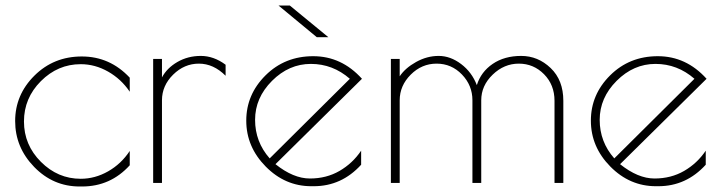

<svg xmlns="http://www.w3.org/2000/svg" viewBox="-20 -664 2620 697"><path d="M278 13H269Q173 13 104 -58Q35 -129 35 -224.5Q35 -320 105 -389.5Q175 -459 277 -459Q379 -459 451 -382V-331Q420 -377 372.5 -404Q325 -431 273 -431Q190 -431 128.5 -369.5Q67 -308 67 -223Q67 -138 128.5 -76.5Q190 -15 273 -15Q325 -15 372.5 -42Q420 -69 451 -116V-64Q381 13 278 13Z M568 -300V0H536V-450H568V-383Q586 -417 624 -439Q662 -461 709 -461Q756 -461 799 -429V-389Q755 -433 702 -433Q649 -433 608.5 -393Q568 -353 568 -300Z M1119 12H1110Q1015 12 944.5 -59.5Q874 -131 874 -226Q874 -321 944 -390.5Q1014 -460 1117 -460Q1220 -460 1294 -378L980 -68Q1045 -16 1105 -16Q1165 -16 1212.5 -43.5Q1260 -71 1291 -117V-66Q1220 12 1119 12ZM959 -89 1250 -378Q1188 -432 1108.5 -432Q1029 -432 967.5 -370.5Q906 -309 906 -229Q906 -149 959 -89ZM991 -644H1032L1172 -529H1130Z M2025 -298V0H1993V-298Q1993 -356 1955 -394.5Q1917 -433 1863.5 -433Q1810 -433 1768.5 -393Q1727 -353 1727 -300V0H1695V-300Q1695 -354 1657 -393.5Q1619 -433 1565 -433Q1511 -433 1471 -393Q1431 -353 1431 -300V0H1399V-450H1431V-387Q1451 -417 1490.5 -439Q1530 -461 1572.5 -461Q1615 -461 1654 -431.5Q1693 -402 1711 -355Q1726 -403 1768.5 -432Q1811 -461 1872 -461Q1933 -461 1979 -417Q2025 -373 2025 -298Z M2370 12H2361Q2266 12 2195.5 -59.5Q2125 -131 2125 -226Q2125 -321 2195 -390.5Q2265 -460 2368 -460Q2471 -460 2545 -378L2231 -68Q2296 -16 2356 -16Q2416 -16 2463.5 -43.5Q2511 -71 2542 -117V-66Q2471 12 2370 12ZM2210 -89 2501 -378Q2439 -432 2359.5 -432Q2280 -432 2218.5 -370.5Q2157 -309 2157 -229Q2157 -149 2210 -89Z"/></svg>

Font: Poiret One
Style: Regular
Weight: 400
Designer: Denis Masharov
Foundry: Denis Masharov
Version: Version 1.001